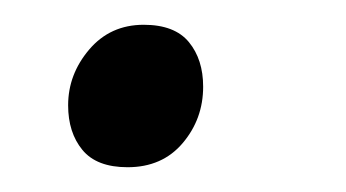

<svg xmlns="http://www.w3.org/2000/svg" viewBox="-20 -130 279 155"><path d="M83 5Q58 5 46.5 -9Q35 -23 35 -45Q35 -70 52 -90Q69 -110 96 -110Q121 -110 132.5 -96Q144 -82 144 -60Q144 -34 127.5 -14.5Q111 5 83 5Z"/></svg>

Font: Spectral
Style: Italic
Weight: 400
Italic angle: -10°
Designer: Jean-Baptiste Levee
Foundry: Production Type
Version: Version 2.001